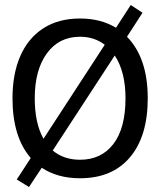

<svg xmlns="http://www.w3.org/2000/svg" viewBox="-20 -702 640 768"><path d="M96 46 47 16 103 -70Q30 -154 30 -309Q30 -407 61.5 -478.5Q93 -550 153.5 -589Q214 -628 300 -628Q383 -628 444 -591L503 -682L550 -651L488 -555Q571 -470 571 -309Q571 -157 500 -73Q429 11 300 11Q210 11 147 -31ZM119 -309Q119 -209 154 -147L399 -523Q357 -555 300 -555Q216 -555 167.5 -488.5Q119 -422 119 -309ZM300 -63Q385 -63 433.5 -126Q482 -189 482 -309Q482 -415 439 -480L191 -100Q235 -63 300 -63Z"/></svg>

Font: Inconsolata Expanded Medium
Style: Regular
Weight: 500
Width: 7
Monospace: yes
Designer: Raph Levien, Cyreal, Brenton Simpson
Foundry: Raph Levien, Cyreal, Google
Version: Version 3.001; ttfautohint (v1.8.2.53-6de2)